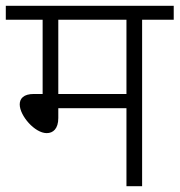

<svg xmlns="http://www.w3.org/2000/svg" viewBox="-20 -642 619 662"><path d="M470 -574H579V-622H0V-574H127V-318H97C61 -318 48 -302 48 -282C48 -243 100 -183 141 -183C163 -183 181 -198 181 -235V-269H416V0H470ZM416 -574V-318H181V-574Z"/></svg>

Font: Noto Sans Devanagari UI Light
Style: Regular
Weight: 300
Designer: Jelle Bosma - Monotype Design Team
Foundry: Monotype Imaging Inc.
Version: Version 2.004